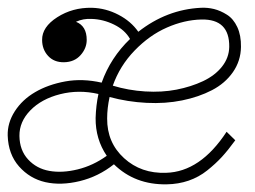

<svg xmlns="http://www.w3.org/2000/svg" viewBox="-38 -463 658 496"><path d="M245.1 -212.4Q238.8 -183.6 238.8 -157.2Q238.3 -94.7 282.5 -54.4Q326.7 -14.2 391.1 -16.6Q479.5 -19 547.4 -122.6L569.8 -100.6Q551.3 -75.2 535.2 -57.6Q519 -40 497.3 -22.7Q475.6 -5.4 449.2 3.7Q422.9 12.7 392.6 13.2Q310.5 14.6 256.3 -38.6Q216.3 -6.8 168 4.9Q119.6 16.6 79.3 7.6Q39.1 -1.5 11.2 -33Q-16.6 -64.5 -18.1 -112.8Q-19 -145.5 0.2 -175.5Q19.5 -205.6 53 -225.1Q86.4 -244.6 130.9 -252.7Q175.3 -260.7 224.6 -249.5Q247.6 -314 297.9 -362.3Q284.7 -385.7 256.8 -399.4Q229 -413.1 199.2 -414.1Q177.2 -415.5 158.2 -406.7Q186 -396 186 -359.9Q186 -338.4 170.2 -320.6Q154.3 -302.7 127.4 -302.2Q101.6 -301.8 86.2 -318.6Q70.8 -335.4 70.8 -359.9Q70.3 -393.1 109.9 -418.5Q149.4 -443.8 199.2 -442.9Q235.4 -441.9 267.8 -425Q300.3 -408.2 319.3 -380.9Q392.6 -438.5 481 -442.9Q498 -443.8 514.9 -439.7Q531.7 -435.5 548.3 -425Q564.9 -414.6 575 -393.1Q585 -371.6 584.5 -341.8Q584 -305.7 563.7 -276.6Q543.5 -247.6 509.5 -230Q475.6 -212.4 432.4 -203.6Q389.2 -194.8 340.6 -197.3Q292 -199.7 245.1 -212.4ZM482.4 -412.6Q438 -411.6 393.1 -391.8Q348.1 -372.1 309.8 -332.5Q271.5 -293 253.4 -241.7Q293.5 -229.5 336.7 -226.8Q379.9 -224.1 417.7 -231.4Q455.6 -238.8 486.6 -253.4Q517.6 -268.1 535.6 -291Q553.7 -314 554.2 -341.8Q555.2 -414.1 482.4 -412.6ZM12.2 -111.8Q12.7 -74.7 34.7 -51Q56.6 -27.3 89.6 -21.5Q122.6 -15.6 162.6 -25.4Q202.6 -35.2 237.8 -60.5Q208.5 -103.5 209 -158.2Q210 -190.9 216.3 -220.2Q165.5 -231.9 117.4 -219.7Q69.3 -207.5 40.5 -178Q11.7 -148.4 12.2 -111.8Z"/></svg>

Font: Compagnon Light Italic
Style: Regular
Weight: 400
Italic angle: -12°
Designer: Valentin Papon
Foundry: Velvetyne Type Foundry
Version: Version 1.000;PS 001.000;hotconv 1.0.88;makeotf.lib2.5.64775